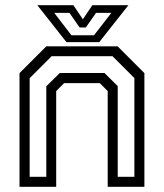

<svg xmlns="http://www.w3.org/2000/svg" viewBox="-20 -718 630 738"><path d="M55 0V-437L158 -540H432L535 -437V0H394V-368L363.5 -398.5H226.5L196 -368V0ZM94 -38.5H158V-386.5L210 -437.5H381.5L432.5 -387V-38.5H496.5V-418L412.5 -502H178.5L94 -417.5ZM235.5 -556 123.5 -698H262L298.5 -644L335 -698H473.5L361.5 -556ZM254.5 -582.5H341.5L408 -668.5H349L310 -612.5H286L247 -668.5H188.5Z"/></svg>

Font: Tourney Thin
Style: Regular
Weight: 400
Version: Version 1.015